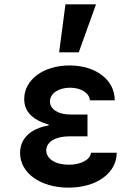

<svg xmlns="http://www.w3.org/2000/svg" viewBox="-20 -850 620 880"><path d="M392 -390H506C506 -484 419 -550 299 -550C178 -550 91 -484 91 -396C91 -340 127 -301 203 -279V-275C120 -261 72 -215 72 -149C72 -57 165 10 294 10C423 10 515 -57 515 -150H397C394 -118 351 -95 295 -95C234 -95 192 -122 192 -161C192 -199 234 -225 296 -225H381V-325H304C247 -325 209 -349 209 -385C209 -421 247 -448 301 -448C351 -448 390 -424 392 -390ZM420 -830H280L251 -610H341Z"/></svg>

Font: CommitMono-dimboump
Style: Bold
Weight: 700
Monospace: yes
Designer: Eigil Nikolajsen
Foundry: Eigil Nikolajsen
Version: Version 1.143